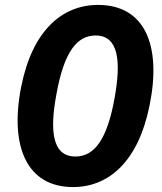

<svg xmlns="http://www.w3.org/2000/svg" viewBox="-20 -749 656 779"><path d="M276 10C423 10 542 -96 587 -322C636 -563 569 -729 378 -729C231 -729 111 -624 66 -397C18 -155 89 10 276 10ZM286 -114C192 -114 181 -218 209 -367C240 -540 293 -605 368 -605C461 -605 472 -501 445 -352C415 -183 363 -114 286 -114Z"/></svg>

Font: Mona Sans
Style: Bold Italic
Weight: 700
Italic angle: -11.7°
Designer: Deni Anggara
Foundry: GitHub
Version: Version 2.000;Glyphs 3.2.3 (3260)